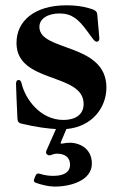

<svg xmlns="http://www.w3.org/2000/svg" viewBox="-20 -465 447 712"><path d="M312.5 -433.9C283.4 -442.5 257.5 -445.3 225.5 -445.3C110.4 -445.3 40.1 -388.8 41.2 -304C43 -154.1 290.1 -196.4 290.1 -79.5C290.1 -38.4 257.5 -20.2 215.2 -20.2C128.6 -20.2 73.2 -99.1 60.4 -154.8C58.6 -162.3 55.8 -168.3 49 -168.3C41.2 -168.3 39.4 -160.5 39.4 -154.1C39.4 -143.5 42.6 -67.5 44.7 -24.5C45.5 -12.1 51.1 -8.5 58.9 -6.7C115.8 7.1 160.5 12.1 187.5 13.5L152 93.8C149.1 101.2 150.2 105.5 157.3 109.7C159.1 110.4 160.9 111.2 163 111.2C170.1 111.2 177.2 104.8 190.7 104.8C224.1 104.8 239.7 121.8 239.7 145.2C239.7 153.8 239.7 187.1 177.2 187.1C170.1 187.1 151.6 187.1 126.8 179.3C119 177.2 115.4 179 111.9 186.4L106.9 198.5C104 206.3 105.8 209.9 113.3 213.1C134.9 220.5 159.4 226.6 181.5 226.9C238.6 227.6 320.7 205.6 320.7 141.7C320.7 80.3 266.7 64.3 241.8 64.3C231.2 64.3 221.6 65.3 213.1 67.1C204.9 68.9 203.5 67.1 206.7 59.7L226.2 13.5C323.2 5 374.6 -67.5 374.6 -140.3C374.6 -307.2 126.1 -272.7 126.1 -365.1C126.1 -396.3 158 -415.1 201 -415.1C246.8 -415.1 271.7 -392.8 302.9 -350.1C324.9 -320.7 330.3 -310.4 338.8 -310.4C342.7 -310.4 348.4 -312.5 348.4 -322.1C348.4 -328.8 343.8 -373.2 340.6 -411.9C339.5 -424.7 329.2 -429 312.5 -433.9Z"/></svg>

Font: Margiela Serif Semibold
Style: Regular
Weight: 600
Designer: Andreas Faust, Stefan Endress
Version: Version 1.002;FEAKit 1.0